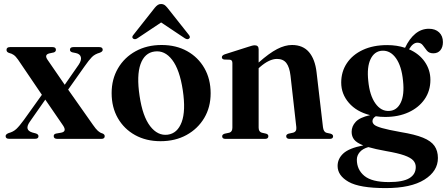

<svg xmlns="http://www.w3.org/2000/svg" viewBox="-20 -693 2230 958"><path d="M217 -395 303 -270 372.5 -370Q387.5 -392.5 383.5 -408Q379.5 -423.5 359.5 -428L340.5 -432Q329 -435.5 329 -444.5Q329 -458 346 -458H475.5Q492.5 -458 492.5 -444.5Q492.5 -435.5 478 -430Q453 -423 438.5 -408.2Q424 -393.5 402 -362L320 -246L443.5 -70.5Q458 -49.5 468.5 -40Q479 -30.5 490.5 -27.5Q502.5 -23 502.5 -13.5Q502.5 0 485 0H266.5Q248 0 248 -14Q248 -24 259.5 -26.5L285 -31Q315 -36.5 294.5 -67L206 -196L128 -84.5Q100.5 -44.5 141 -32L159.5 -27Q172 -22.5 172 -13.5Q172 -0.5 155 -0.5H25Q8 -0.5 8 -14Q8 -23 23 -29Q46 -35 61.5 -49.5Q77 -64 99.5 -95L189 -220L70 -395.5Q58.5 -412 48.2 -419Q38 -426 26.5 -428.5Q12.5 -432.5 12.5 -444Q12.5 -458 30 -458H242Q259 -458 259 -444.5Q259 -435.5 249 -431.5L226 -426.5Q200 -420 217 -395Z M786.5 -468.5Q858.5 -468.5 913.5 -438Q968.5 -407.5 999.8 -353Q1031 -298.5 1031 -227.5Q1031 -158 999 -104.2Q967 -50.5 910.8 -19.5Q854.5 11.5 781 11.5Q709 11.5 654 -19Q599 -49.5 568 -103.5Q537 -157.5 537 -228.5Q537 -298 568.8 -352.2Q600.5 -406.5 656.8 -437.5Q713 -468.5 786.5 -468.5ZM817 -21Q865.5 -27.5 886.5 -83.8Q907.5 -140 892 -243Q876.5 -345.5 839.2 -394.2Q802 -443 751 -436Q701.5 -429.5 681.2 -373Q661 -316.5 676.5 -214Q691.5 -112.5 729.2 -63.5Q767 -14.5 817 -21ZM923.5 -500.5Q915 -493.5 901.5 -502.5L784 -581L666.5 -502.5Q653.5 -493.5 644 -500.5Q635.5 -507.5 646 -519.5L752.5 -654.5Q760 -663.5 767 -668.2Q774 -673 784 -673Q794 -673 800.8 -668.2Q807.5 -663.5 815 -654.5L922 -519.5Q932 -507.5 923.5 -500.5Z M1270.5 -447V-381Q1323.5 -428 1362.8 -448.2Q1402 -468.5 1437 -468.5Q1491.5 -468.5 1521.8 -433Q1552 -397.5 1559.5 -332.5L1591.5 -58.5Q1594.5 -34.5 1609 -30.5L1629.5 -26Q1642 -22 1642 -13Q1642 0 1625 0H1425.5Q1408 0 1408 -13.5Q1408 -22 1419.5 -26L1442.5 -31Q1461 -36 1458.5 -58.5L1429.5 -315.5Q1424.5 -358 1408.8 -378.5Q1393 -399 1362 -399Q1323.5 -399 1276.5 -358L1270.5 -352.5V-56.5Q1270.5 -35.5 1286 -31L1308 -26Q1319 -22.5 1319 -13.5Q1319 0 1302 0H1105Q1088.5 0 1088.5 -13Q1088.5 -22 1101 -26L1124.5 -31Q1139.5 -35.5 1139.5 -56V-378.5Q1139.5 -393.5 1127.5 -395L1098.5 -396Q1087 -398 1087 -407.5Q1087 -416.5 1101.5 -422L1217.5 -459Q1240.5 -467 1251 -467Q1270.5 -467 1270.5 -447Z M1979.5 -34Q2050 -22.5 2090.5 -6Q2131 10.5 2148 35.2Q2165 60 2165 95.5Q2165 161 2097.8 203.2Q2030.5 245.5 1904.5 245.5Q1774 245.5 1719.2 214.2Q1664.5 183 1664.5 135Q1664.5 99 1693.2 72.5Q1722 46 1792.5 32.5Q1759.5 19.5 1747 3.5Q1734.5 -12.5 1734.5 -35Q1734.5 -63 1754.8 -85Q1775 -107 1826.5 -118.5Q1759 -135.5 1720.8 -179.8Q1682.5 -224 1682.5 -281Q1682.5 -335.5 1710.8 -377.8Q1739 -420 1790.5 -444Q1842 -468 1912 -468Q1960 -468 2001 -454.5Q2022.5 -500 2052.5 -524.8Q2082.5 -549.5 2120 -549.5Q2152 -549.5 2171 -531.5Q2190 -513.5 2190 -483Q2190 -457.5 2177.2 -442.2Q2164.5 -427 2142 -427Q2121 -427 2110.2 -440.2Q2099.5 -453.5 2090 -466.8Q2080.5 -480 2063 -480Q2040 -480 2021 -447Q2071.5 -425 2099.5 -384.5Q2127.5 -344 2127.5 -294.5Q2127.5 -240 2098.8 -198.2Q2070 -156.5 2019.2 -133Q1968.5 -109.5 1902 -109.5Q1877.5 -109.5 1855 -113Q1838.5 -103 1838.5 -88.5Q1838.5 -79 1847 -71Q1855.5 -63 1885.5 -54.2Q1915.5 -45.5 1979.5 -34ZM1886.5 -440Q1848 -437.5 1829 -398Q1810 -358.5 1817.5 -289.5Q1824.5 -217 1853 -177Q1881.5 -137 1922 -139.5Q1960.5 -141.5 1979.5 -180.8Q1998.5 -220 1991 -289.5Q1984 -362.5 1956 -402.2Q1928 -442 1886.5 -440ZM1760.5 103.5Q1760.5 153.5 1798 184.5Q1835.5 215.5 1920 215.5Q1990 215.5 2022.2 196.2Q2054.5 177 2054.5 140.5Q2054.5 121.5 2041.8 107.5Q2029 93.5 1997.2 82.2Q1965.5 71 1907.5 61Q1852 51 1818 41Q1789.5 49 1775 66Q1760.5 83 1760.5 103.5Z"/></svg>

Font: Fraunces 72pt S000 SemiBold
Style: Regular
Weight: 600
Version: Version 1.000; ttfautohint (v1.8.3)